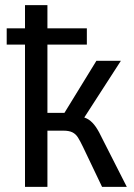

<svg xmlns="http://www.w3.org/2000/svg" viewBox="-20 -725 521 745"><path d="M77 0V-552H6V-615H77V-705H164V-615H317V-552H164V-287H230L354 -489H449L296 -252L282 -275Q309 -271 324 -261Q339 -251 351.5 -233Q364 -215 379 -183L472 0H376L302 -155Q291 -178 282.5 -191.5Q274 -205 261 -211.5Q248 -218 226 -218H164V0Z"/></svg>

Font: Nunito Sans 10pt Condensed Medium
Style: Regular
Weight: 500
Width: 3
Designer: Vernon Adams
Foundry: Vernon Adams
Version: Version 3.101;gftools[0.9.27]